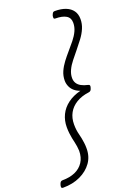

<svg xmlns="http://www.w3.org/2000/svg" viewBox="-237 -1175 945 1330"><g transform="rotate(-20 235.5 -510.0)"><path d="M-14 75Q-26 75 -27 67Q-28 59 -25 50Q-21 36 -15.5 30.5Q-10 25 -1 25Q53 25 92.5 7.5Q132 -10 154.5 -44.5Q177 -79 177 -128Q176 -145 174 -160.5Q172 -176 168 -192.5Q164 -209 160.5 -226.5Q157 -244 154.5 -265Q152 -286 152 -310Q152 -359 172 -400.5Q192 -442 231.5 -471.5Q271 -501 327 -515Q302 -524 284.5 -539Q267 -554 258 -575Q249 -596 249 -618Q249 -653 263 -684.5Q277 -716 299 -745Q321 -774 345.5 -802Q370 -830 392.5 -858Q415 -886 428.5 -915Q442 -944 442 -975Q442 -1012 414 -1028.5Q386 -1045 336 -1045Q325 -1045 324 -1052.5Q323 -1060 325 -1070Q330 -1084 334.5 -1089.5Q339 -1095 349 -1095Q396 -1095 429 -1082Q462 -1069 480 -1044Q498 -1019 498 -982Q498 -947 484 -914Q470 -881 447 -850.5Q424 -820 399.5 -790Q375 -760 352.5 -732Q330 -704 316.5 -675Q303 -646 303 -618Q303 -596 313 -579.5Q323 -563 343 -552Q363 -541 391 -535Q400 -533 402.5 -528Q405 -523 401 -510Q397 -496 391.5 -491Q386 -486 377 -485Q323 -478 284.5 -454.5Q246 -431 226 -394.5Q206 -358 206 -311Q206 -289 208.5 -270Q211 -251 215.5 -234.5Q220 -218 223 -201.5Q226 -185 228.5 -167Q231 -149 231 -129Q232 -67 200 -22Q168 23 112.5 49Q57 75 -14 75Z"/></g></svg>

Font: Playwrite CO ExtraLight
Style: Regular
Weight: 250
Version: Version 1.002